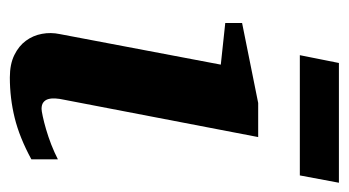

<svg xmlns="http://www.w3.org/2000/svg" viewBox="-182 -526 719 396"><g transform="rotate(90 178.0 -327.5)"><path d="M308.1 -32.2Q263.2 -7.8 222.7 2.2Q182.1 12.2 139.2 12.2Q111.8 12.2 93 2.9Q74.2 -6.3 63.5 -21Q52.7 -35.6 49.3 -54Q45.9 -72.3 49.8 -90.8L112.8 -422.9L26.9 -432.1V-466.8L191.9 -500H262.2L185.1 -99.1Q183.1 -90.3 182.6 -82Q182.1 -73.7 183.8 -67.4Q185.5 -61 190.4 -57.1Q195.3 -53.2 204.1 -53.2Q208 -53.2 219.5 -55.7Q231 -58.1 246.1 -62.5Q261.2 -66.9 277.6 -73.2Q293.9 -79.6 308.1 -86.9ZM341.3 -585.9H93.3L109.4 -666.5H356.4Z"/></g></svg>

Font: Charis SIL APac
Style: Bold Italic
Weight: 700
Italic angle: -11°
Foundry: SIL International
Version: Version 5.000